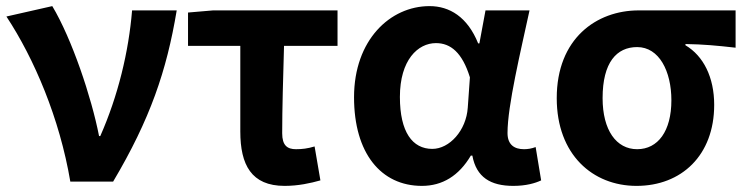

<svg xmlns="http://www.w3.org/2000/svg" viewBox="-20 -594 2439 628"><path d="M210 0H350C471 -204 525 -362 558 -560H412C401 -425 366 -280 308 -149H304C279 -277 215 -467 151 -574L1 -540C92 -402 175 -207 210 0Z M911 14C956 14 996 5 1028 -4L1009 -115C986 -108 968 -106 948 -106C920 -106 903 -118 903 -158C903 -236 906 -340 909 -444H1084V-560H677L595 -553V-444H766V-164C766 -55 802 14 911 14Z M1360 14C1427 14 1481 -19 1520 -85H1525C1538 -14 1585 14 1659 14C1701 14 1731 5 1750 -4L1732 -113C1719 -108 1706 -106 1694 -106C1663 -106 1640 -120 1640 -159C1640 -248 1683 -426 1712 -560H1568L1548 -452H1544C1509 -539 1450 -574 1385 -574C1256 -574 1138 -463 1138 -276C1138 -93 1226 14 1360 14ZM1394 -107C1329 -107 1288 -162 1288 -277C1288 -398 1347 -453 1406 -453C1454 -453 1492 -422 1517 -341L1510 -242C1505 -167 1450 -107 1394 -107Z M2062 14C2209 14 2316 -86 2316 -251C2316 -341 2281 -411 2222 -446V-450C2281 -449 2324 -445 2386 -438V-560H2069C1931 -560 1801 -468 1801 -273C1801 -88 1919 14 2062 14ZM2064 -106C1996 -106 1951 -168 1951 -273C1951 -390 1997 -440 2064 -440C2136 -440 2176 -361 2176 -266C2176 -165 2132 -106 2064 -106Z"/></svg>

Font: Noto Sans TC
Style: Bold
Weight: 700
Designer: Ryoko NISHIZUKA 西塚涼子 (kana, bopomofo & ideographs); Paul D. Hunt (Latin, Greek & Cyrillic); Sandoll Communications 산돌커뮤니
Foundry: Adobe
Version: Version 2.004;hotconv 1.0.118;makeotfexe 2.5.65603